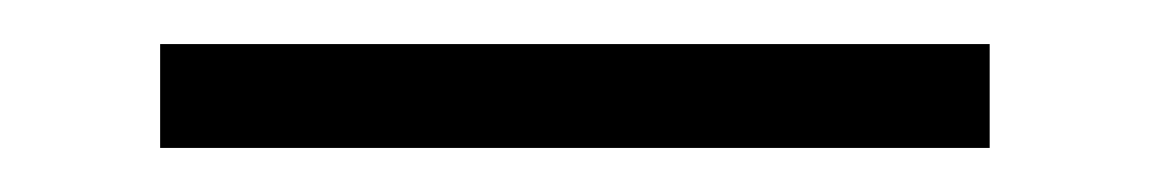

<svg xmlns="http://www.w3.org/2000/svg" viewBox="-20 -289 528 88"><path d="M53.4 -221.2V-268.8H433.6V-221.2Z"/></svg>

Font: Panamera Thin
Style: Regular
Weight: 100
Designer: Bastien Sozeau
Foundry: NBR — Bastien Sozeau
Version: Version 3.003;gftools[0.9.33]